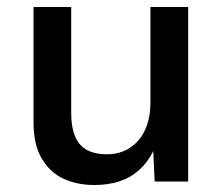

<svg xmlns="http://www.w3.org/2000/svg" viewBox="-20 -520 639 550"><path d="M250 10Q201 10 162 -8Q123 -26 99.5 -66Q76 -106 76 -169V-500H184V-196Q184 -136 208.5 -107Q233 -78 287 -78Q312 -78 334 -87Q356 -96 373.5 -114.5Q391 -133 401 -161.5Q411 -190 411 -227V-500H519V0H423L419 -87Q403 -55 378.5 -33Q354 -11 322 -0.5Q290 10 250 10Z"/></svg>

Font: Kantumruy Pro Medium
Style: Regular
Weight: 500
Designer: Sovichet Tep
Foundry: Sovichet Tep
Version: Version 1.002